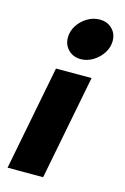

<svg xmlns="http://www.w3.org/2000/svg" viewBox="-107 -731 511 782"><g transform="rotate(15 148.0 -340.0)"><path d="M93 -441H243L157 0H7ZM214 -680Q246 -680 266.5 -660Q287 -640 287 -609Q287 -582 271.5 -558Q256 -534 231.5 -519Q207 -504 180 -504Q148 -504 127.5 -524.5Q107 -545 107 -576Q107 -603 122.5 -627Q138 -651 162.5 -665.5Q187 -680 214 -680Z"/></g></svg>

Font: Teachers
Style: Bold Italic
Weight: 700
Designer: Alfredo Marco Pradil & Chank Diesel
Version: Version 0.009